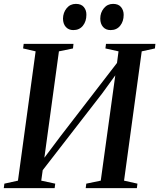

<svg xmlns="http://www.w3.org/2000/svg" viewBox="-28 -969 821 989"><path d="M-8.5 0 -5.5 -23 64.5 -38.5 155.5 -704.5 91 -719.5 94 -743H350.5L348 -719.5L275.5 -704.5L194.5 -112.5L173.5 -120.5L283.5 -267L603 -681.5L569.5 -605.5L582.5 -704.5L515 -719.5L518 -743H772.5L770 -719.5L702 -704.5L611 -38.5L680 -23L677 0H413.5L416.5 -23L491 -38.5L570.5 -614.5L593.5 -619L498.5 -488L161.5 -53L198 -136L184.5 -38.5L256.5 -23L253.5 0ZM349.5 -814Q325.5 -814 311 -830.2Q296.5 -846.5 296.5 -873.5Q297 -904 315.2 -926.5Q333.5 -949 363 -949Q390.5 -949 404 -932.5Q417.5 -916 417 -892.5Q417 -859 399 -836.5Q381 -814 349.5 -814ZM541.5 -814Q517 -814 502.8 -830.2Q488.5 -846.5 488.5 -873.5Q488.5 -904 507 -926.5Q525.5 -949 554.5 -949Q582 -949 595.5 -932.5Q609 -916 609 -892.5Q609 -859 591 -836.5Q573 -814 541.5 -814Z"/></svg>

Font: Merriweather 120pt Medium
Style: Italic
Weight: 500
Italic angle: -7.8°
Version: Version 2.101